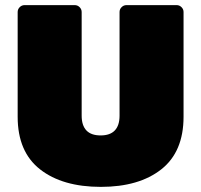

<svg xmlns="http://www.w3.org/2000/svg" viewBox="-20 -720 786 750"><path d="M697 -673V-264Q697 -127 610 -58.5Q523 10 374 10Q224 10 136.5 -58.5Q49 -127 49 -264V-673Q49 -684 57 -692Q65 -700 76 -700H272Q283 -700 291 -692Q299 -684 299 -673V-268Q299 -230 317.5 -210.5Q336 -191 373 -191Q410 -191 428.5 -210.5Q447 -230 447 -268V-673Q447 -684 455 -692Q463 -700 474 -700H670Q681 -700 689 -692Q697 -684 697 -673Z"/></svg>

Font: Rubik
Style: Regular
Weight: 900
Designer: Hubert & Fischer
Foundry: Hubert & Fischer
Version: Version 1.100